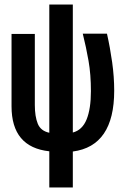

<svg xmlns="http://www.w3.org/2000/svg" viewBox="-20 -675 540 849"><path d="M198 -6Q31 -24 31 -205V-525H134V-211Q134 -160 147 -128Q160 -96 198 -88V-655H302V-89Q344 -100 363 -147Q382 -194 382 -272Q382 -346 371.5 -406Q361 -466 346 -526H453Q467 -464 476 -399.5Q485 -335 485 -274Q485 -29 302 -5V154H198Z"/></svg>

Font: D2Coding
Style: Bold
Weight: 700
Monospace: yes
Designer: Yong-Rak Park; Jeong-Hwan Yoon; Sang-Min Lee;
Foundry: NHN Corporation
Version: Version 1.3.2; Build 20180524